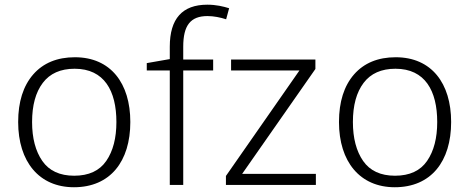

<svg xmlns="http://www.w3.org/2000/svg" viewBox="-20 -785 1992 815"><path d="M533.2 -267.1C533.2 -431.2 450.2 -542 297.9 -542C222.7 -542 163.6 -517.6 121.1 -469.2C78.6 -420.4 57.1 -353 57.1 -267.1C57.1 -98.6 146 9.8 293.9 9.8C448.2 9.8 533.2 -100.1 533.2 -267.1ZM116.2 -267.1C116.2 -337.9 131.3 -393.1 161.6 -433.1C191.9 -473.1 236.8 -493.2 296.9 -493.2C422.9 -493.2 474.1 -398.9 474.1 -267.1C474.1 -199.2 460 -144 431.2 -102.1C402.3 -60.1 356.9 -39.1 294.9 -39.1C233.9 -39.1 188.5 -60.1 159.7 -101.6C130.9 -143.1 116.2 -198.2 116.2 -267.1Z M884.8 -532.2H757.8V-586.9C757.8 -677.2 788.6 -716.8 860.8 -716.8C887.7 -716.8 916 -710.9 939.9 -703.1L952.6 -750C927.7 -757.8 897 -765.1 859.9 -765.1C753.9 -765.1 700.7 -705.6 700.7 -586.9V-534.2L603 -517.1V-485.8H700.7V0H757.8V-485.8H884.8Z M1320.8 -46.9H1007.8L1318.8 -492.2V-532.2H960.9V-485.8H1251L939 -38.1V0H1320.8Z M1895 -267.1C1895 -431.2 1812 -542 1659.7 -542C1584.5 -542 1525.4 -517.6 1482.9 -469.2C1440.4 -420.4 1418.9 -353 1418.9 -267.1C1418.9 -98.6 1507.8 9.8 1655.8 9.8C1810.1 9.8 1895 -100.1 1895 -267.1ZM1478 -267.1C1478 -337.9 1493.2 -393.1 1523.4 -433.1C1553.7 -473.1 1598.6 -493.2 1658.7 -493.2C1784.7 -493.2 1835.9 -398.9 1835.9 -267.1C1835.9 -199.2 1821.8 -144 1793 -102.1C1764.2 -60.1 1718.8 -39.1 1656.7 -39.1C1595.7 -39.1 1550.3 -60.1 1521.5 -101.6C1492.7 -143.1 1478 -198.2 1478 -267.1Z"/></svg>

Font: Noto Reveo Sans
Style: Regular
Weight: 300
Designer: Monotype Design Team
Foundry: Monotype Imaging Inc.
Version: Version 2.007